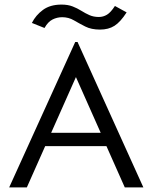

<svg xmlns="http://www.w3.org/2000/svg" viewBox="-20 -817 665 837"><path d="M524 0 444 -180H177L97 0H20L308 -634H318L605 0ZM311 -481 203 -238H419ZM481 -791 532 -763Q505 -721 479 -704.5Q453 -688 416 -688Q378 -688 351.5 -701.5Q325 -715 302 -728.5Q279 -742 251 -742Q229 -742 209 -732Q189 -722 174 -695L119 -717Q136 -751 167.5 -774Q199 -797 248 -797Q276 -797 296.5 -789Q317 -781 334.5 -770Q352 -759 370 -751Q388 -743 411 -743Q430 -743 446.5 -753Q463 -763 481 -791Z"/></svg>

Font: Inconsolata Expanded
Style: Regular
Weight: 400
Width: 7
Monospace: yes
Designer: Raph Levien, Cyreal, Brenton Simpson
Foundry: Raph Levien, Cyreal, Google
Version: Version 3.100; ttfautohint (v1.8.4.7-5d5b)